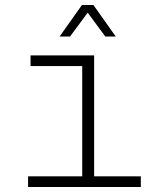

<svg xmlns="http://www.w3.org/2000/svg" viewBox="-20 -753 640 773"><path d="M93 0V-43H311V-487H103V-530H359V-43H547V0ZM220 -606 310 -733H356L446 -606H404L333 -702L262 -606Z"/></svg>

Font: Geist Mono UltraLight
Style: Regular
Weight: 200
Monospace: yes
Designer: Basement.studio, Andrés Briganti, Mateo Zaragoza
Foundry: Basement.studio, Vercel, Andrés Briganti, Guido Ferreyra, Mateo Zaragoza
Version: Version 1.400; ttfautohint (v1.8.4.7-5d5b)